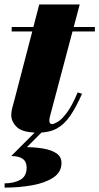

<svg xmlns="http://www.w3.org/2000/svg" viewBox="-20 -580 442 854"><path d="M98.5 165Q98.5 114 30 114L147.5 -3.5H177.5L99.5 74.5Q139.5 75 174.8 81.2Q210 87.5 231.8 102.5Q253.5 117.5 253.5 145.5Q253.5 185.5 217.5 209.5Q181.5 233.5 123.8 244Q66 254.5 0.5 254.5V235.5Q42 235.5 70.2 219.8Q98.5 204 98.5 165ZM345 -163Q318.5 -103 292.2 -64.8Q266 -26.5 232.2 -8.2Q198.5 10 149.5 10Q80.5 10 55.2 -14.5Q30 -39 30 -68.5Q30 -84 35 -102Q40 -120 44 -135L123.5 -440H32V-460H128.5L154.5 -560H334.5L308 -460H402V-440H302.5L204 -69Q202.5 -63.5 201 -56.8Q199.5 -50 199.5 -43.5Q199.5 -28 211.5 -28Q219.5 -28 236.8 -38Q254 -48 277 -78.2Q300 -108.5 325.5 -169Z"/></svg>

Font: Bodoni* 11pt Fatface
Style: Italic
Weight: 900
Italic angle: -13°
Version: Version 2.3